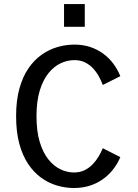

<svg xmlns="http://www.w3.org/2000/svg" viewBox="-20 -929 690 960"><path d="M349.9 11Q307.1 11 265.3 -1.2Q223.4 -13.5 186.4 -40Q149.4 -66.6 121.1 -108.7Q92.7 -150.8 76.6 -210.2Q60.5 -269.6 60.5 -348Q60.5 -426.4 76.9 -485.7Q93.3 -544.9 121.9 -586.9Q150.6 -628.9 187.9 -655.2Q225.1 -681.5 267.3 -693.8Q309.4 -706 352.2 -706Q394.4 -706 430.2 -694.3Q466.1 -682.6 495.2 -661.4Q524.3 -640.2 546 -611.5Q567.7 -582.7 581.6 -548.1L493.9 -504.3Q486.1 -525.8 473.9 -547.6Q461.8 -569.4 444.6 -587.8Q427.5 -606.1 404.6 -617.3Q381.6 -628.4 351.9 -628.4Q317 -628.4 283.2 -612.6Q249.5 -596.7 222.2 -562.9Q194.9 -529.1 178.7 -475.9Q162.5 -422.8 162.5 -348Q162.5 -273.2 178.5 -219.7Q194.6 -166.2 221.6 -132.4Q248.6 -98.6 282 -82.6Q315.3 -66.6 349.6 -66.6Q379.6 -66.6 402.9 -78Q426.1 -89.4 443.5 -107.7Q460.9 -125.9 473.4 -147Q485.8 -168.1 493.9 -187.9L581.6 -143.4Q568 -110.8 546.1 -82.6Q524.3 -54.5 495 -33.5Q465.8 -12.4 429.4 -0.7Q392.9 11 349.9 11ZM300.2 -908.6H403.9V-795H300.2Z"/></svg>

Font: Trispace Thin
Style: Regular
Weight: 100
Designer: Tyler Finck
Foundry: Etcetera Type Company
Version: Version 1.210